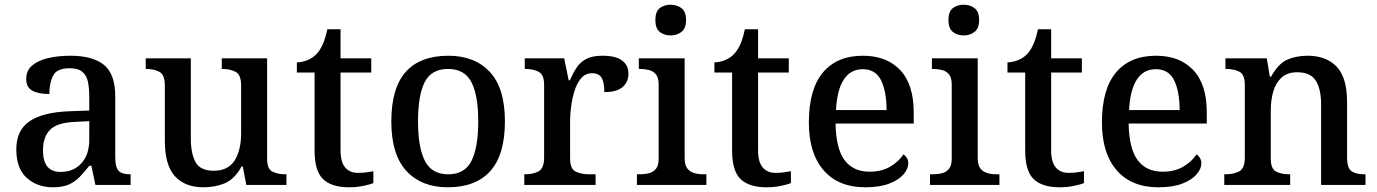

<svg xmlns="http://www.w3.org/2000/svg" viewBox="-20 -783 5829 813"><path d="M204 10Q138 10 93.5 -29.5Q49 -69 49 -151Q49 -231 105 -269.5Q161 -308 276 -312L358 -315V-373Q358 -409 352.5 -436Q347 -463 329 -478.5Q311 -494 274 -494Q221 -494 205 -463Q189 -432 189 -385Q141 -385 116 -399.5Q91 -414 91 -449Q91 -484 116 -505.5Q141 -527 183.5 -537Q226 -547 278 -547Q373 -547 420.5 -508Q468 -469 468 -375V-117Q468 -75 482 -60Q496 -45 530 -45H533V0H384L367 -81H358Q337 -54 317 -33.5Q297 -13 271 -1.5Q245 10 204 10ZM236 -55Q292 -55 325 -92Q358 -129 358 -191V-270L299 -267Q222 -264 192 -233.5Q162 -203 162 -146Q162 -55 236 -55Z M842 10Q763 10 720.5 -37Q678 -84 678 -187V-422Q678 -466 655.5 -478.5Q633 -491 600 -491H597V-536H788V-198Q788 -133 808 -96.5Q828 -60 885 -60Q946 -60 973.5 -103.5Q1001 -147 1001 -219V-421Q1001 -467 977.5 -479Q954 -491 922 -491H919V-536H1111V-111Q1111 -67 1134 -56Q1157 -45 1189 -45H1193V0H1023L1008 -78H1003Q972 -23 931 -6.5Q890 10 842 10Z M1458 10Q1384 10 1348 -24.5Q1312 -59 1312 -146V-476H1237V-519Q1258 -519 1281 -528Q1304 -537 1320 -554Q1351 -586 1366 -659H1422V-536H1552V-476H1422V-146Q1422 -97 1441.5 -74Q1461 -51 1496 -51Q1514 -51 1530 -53Q1546 -55 1561 -58V-8Q1548 -2 1519 4Q1490 10 1458 10Z M1876 10Q1765 10 1701 -59Q1637 -128 1637 -269Q1637 -410 1698 -478.5Q1759 -547 1879 -547Q1990 -547 2054 -478.5Q2118 -410 2118 -269Q2118 -128 2056.5 -59Q1995 10 1876 10ZM1878 -45Q1948 -45 1976.5 -102Q2005 -159 2005 -269Q2005 -380 1976 -435.5Q1947 -491 1877 -491Q1807 -491 1778.5 -435.5Q1750 -380 1750 -269Q1750 -159 1779 -102Q1808 -45 1878 -45Z M2200 0V-45H2203Q2237 -45 2260.5 -57.5Q2284 -70 2284 -117V-423Q2284 -467 2261 -479Q2238 -491 2205 -491H2202V-536H2369L2388 -443H2393Q2406 -473 2421.5 -496.5Q2437 -520 2462.5 -533.5Q2488 -547 2531 -547Q2587 -547 2614 -527Q2641 -507 2641 -471Q2641 -436 2616.5 -414.5Q2592 -393 2539 -393Q2539 -434 2527.5 -453.5Q2516 -473 2487 -473Q2459 -473 2441 -452Q2423 -431 2413 -399Q2403 -367 2398.5 -333Q2394 -299 2394 -273V-112Q2394 -68 2417.5 -56.5Q2441 -45 2473 -45H2502V0Z M2820 -633Q2792 -633 2773.5 -648Q2755 -663 2755 -698Q2755 -734 2773.5 -748.5Q2792 -763 2820 -763Q2846 -763 2865.5 -748.5Q2885 -734 2885 -698Q2885 -663 2865.5 -648Q2846 -633 2820 -633ZM2677 0V-45H2690Q2710 -45 2728 -49.5Q2746 -54 2757.5 -68Q2769 -82 2769 -111V-425Q2769 -454 2757.5 -468Q2746 -482 2728 -486.5Q2710 -491 2690 -491H2685V-536H2879V-115Q2879 -84 2890.5 -69.5Q2902 -55 2920 -50Q2938 -45 2958 -45H2971V0Z M3226 10Q3152 10 3116 -24.5Q3080 -59 3080 -146V-476H3005V-519Q3026 -519 3049 -528Q3072 -537 3088 -554Q3119 -586 3134 -659H3190V-536H3320V-476H3190V-146Q3190 -97 3209.5 -74Q3229 -51 3264 -51Q3282 -51 3298 -53Q3314 -55 3329 -58V-8Q3316 -2 3287 4Q3258 10 3226 10Z M3644 10Q3530 10 3467.5 -62Q3405 -134 3405 -264Q3405 -405 3464.5 -476Q3524 -547 3634 -547Q3734 -547 3791.5 -486.5Q3849 -426 3849 -307V-260H3518Q3520 -153 3556.5 -104.5Q3593 -56 3662 -56Q3714 -56 3750.5 -78Q3787 -100 3805 -129Q3813 -125 3819.5 -115Q3826 -105 3826 -91Q3826 -69 3806.5 -45.5Q3787 -22 3746.5 -6Q3706 10 3644 10ZM3734 -317Q3734 -395 3711 -442.5Q3688 -490 3633 -490Q3581 -490 3552.5 -445.5Q3524 -401 3520 -317Z M4061 -633Q4033 -633 4014.5 -648Q3996 -663 3996 -698Q3996 -734 4014.5 -748.5Q4033 -763 4061 -763Q4087 -763 4106.5 -748.5Q4126 -734 4126 -698Q4126 -663 4106.5 -648Q4087 -633 4061 -633ZM3918 0V-45H3931Q3951 -45 3969 -49.5Q3987 -54 3998.5 -68Q4010 -82 4010 -111V-425Q4010 -454 3998.5 -468Q3987 -482 3969 -486.5Q3951 -491 3931 -491H3926V-536H4120V-115Q4120 -84 4131.5 -69.5Q4143 -55 4161 -50Q4179 -45 4199 -45H4212V0Z M4467 10Q4393 10 4357 -24.5Q4321 -59 4321 -146V-476H4246V-519Q4267 -519 4290 -528Q4313 -537 4329 -554Q4360 -586 4375 -659H4431V-536H4561V-476H4431V-146Q4431 -97 4450.5 -74Q4470 -51 4505 -51Q4523 -51 4539 -53Q4555 -55 4570 -58V-8Q4557 -2 4528 4Q4499 10 4467 10Z M4885 10Q4771 10 4708.5 -62Q4646 -134 4646 -264Q4646 -405 4705.5 -476Q4765 -547 4875 -547Q4975 -547 5032.5 -486.5Q5090 -426 5090 -307V-260H4759Q4761 -153 4797.5 -104.5Q4834 -56 4903 -56Q4955 -56 4991.5 -78Q5028 -100 5046 -129Q5054 -125 5060.5 -115Q5067 -105 5067 -91Q5067 -69 5047.5 -45.5Q5028 -22 4987.5 -6Q4947 10 4885 10ZM4975 -317Q4975 -395 4952 -442.5Q4929 -490 4874 -490Q4822 -490 4793.5 -445.5Q4765 -401 4761 -317Z M5164 0V-45H5170Q5204 -45 5227.5 -57.5Q5251 -70 5251 -116V-424Q5251 -467 5228.5 -479Q5206 -491 5173 -491H5169V-536H5344L5357 -458H5362Q5393 -514 5431 -530.5Q5469 -547 5517 -547Q5596 -547 5640 -500.5Q5684 -454 5684 -352V-117Q5684 -70 5703.5 -57.5Q5723 -45 5757 -45H5762V0H5574V-341Q5574 -406 5551.5 -441.5Q5529 -477 5473 -477Q5431 -477 5406.5 -454.5Q5382 -432 5371.5 -395.5Q5361 -359 5361 -317V-111Q5361 -68 5383.5 -56.5Q5406 -45 5439 -45H5443V0Z"/></svg>

Font: Noto Serif NP Hmong Medium
Style: Regular
Weight: 500
Designer: Dalton Maag Ltd
Foundry: Dalton Maag Ltd
Version: Version 1.001; ttfautohint (v1.8.4.7-5d5b)